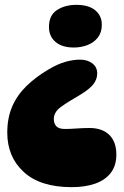

<svg xmlns="http://www.w3.org/2000/svg" viewBox="-20 -661 510 792"><path d="M276 111Q146 111 78 48.5Q10 -14 10 -114Q10 -175 30.5 -222Q51 -269 89.5 -306.5Q128 -344 181 -375Q218 -397 250 -406Q282 -415 310 -415Q341 -415 361 -399.5Q381 -384 381 -358Q381 -334 365 -313.5Q349 -293 311 -270Q262 -242 232 -220.5Q202 -199 202 -170Q202 -151 212.5 -140Q223 -129 248 -129Q268 -129 296 -131Q324 -133 349 -133Q402 -133 431 -104.5Q460 -76 460 -23Q460 22 437 52Q414 82 372.5 96.5Q331 111 276 111ZM400 -559Q400 -527 383.5 -506Q367 -485 340.5 -475Q314 -465 285 -465Q236 -465 209 -488Q182 -511 182 -550Q182 -598 215 -619.5Q248 -641 295 -641Q346 -641 373 -618.5Q400 -596 400 -559Z"/></svg>

Font: DynaPuff
Style: Bold
Weight: 700
Designer: Toshi Omagari, Jennifer Daniel
Foundry: Google Fonts
Version: Version 2.000